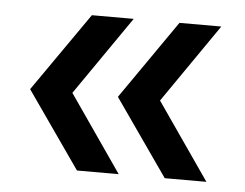

<svg xmlns="http://www.w3.org/2000/svg" viewBox="-37 -529 599 469"><g transform="rotate(5 262.0 -294.5)"><path d="M382.5 -103.5 251.2 -291.5 385.3 -484.6H487.9L354.5 -291.5L484.7 -103.5ZM167.3 -103.5 36 -291.5 170.5 -484.6H273.1L139.6 -291.5L269.6 -103.5Z"/></g></svg>

Font: Alumni Sans SC Thin
Style: Regular
Weight: 100
Designer: Robert E. Leuschke
Foundry: Robert E. Leuschke
Version: Version 1.018